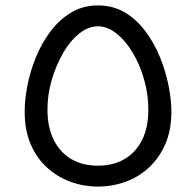

<svg xmlns="http://www.w3.org/2000/svg" viewBox="-20 -684 722 708"><path d="M341 4Q289 4 240.5 -13.5Q192 -31 153.5 -66Q115 -101 93 -152.5Q71 -204 71 -272Q71 -316 81 -368Q91 -420 112 -472Q133 -524 165.5 -567.5Q198 -611 242 -637.5Q286 -664 341 -664Q397 -664 440.5 -638Q484 -612 516.5 -568.5Q549 -525 570 -473Q591 -421 601.5 -368.5Q612 -316 612 -272Q612 -204 589.5 -152.5Q567 -101 529 -66Q491 -31 442.5 -13.5Q394 4 341 4ZM341 -73Q397 -73 438.5 -97Q480 -121 503.5 -167Q527 -213 527 -280Q527 -336 511.5 -390.5Q496 -445 469.5 -489.5Q443 -534 409.5 -560.5Q376 -587 341 -587Q306 -587 272.5 -560.5Q239 -534 213 -489Q187 -444 171 -390Q155 -336 155 -280Q155 -214 178.5 -167.5Q202 -121 243.5 -97Q285 -73 341 -73Z"/></svg>

Font: Cairo Play Medium
Style: Regular
Weight: 500
Version: Version 3.119